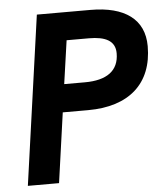

<svg xmlns="http://www.w3.org/2000/svg" viewBox="-51 -742 674 788"><g transform="rotate(-5 286.0 -348.5)"><path d="M32 0H160.5L201 -288H306C474 -288 572 -374 572 -528.5C572 -639.5 491.5 -697 351 -697H130ZM217 -403 242.5 -581.5H334.5C401.5 -581.5 442.5 -562.5 442.5 -510.5C442.5 -438 392 -403 302.5 -403Z"/></g></svg>

Font: HK Grotesk
Style: Bold Italic
Weight: 700
Italic angle: -16°
Designer: Alfredo Marco Pradil
Foundry: Hanken Design Co.
Version: Version 3.001;FEAKit 1.0